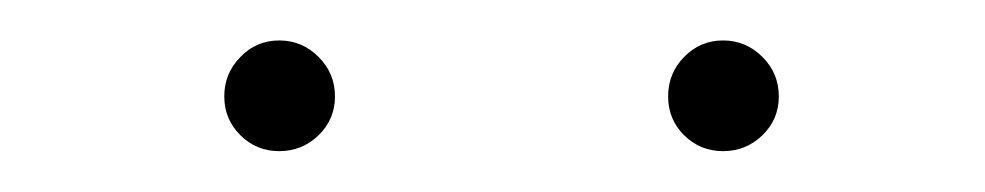

<svg xmlns="http://www.w3.org/2000/svg" viewBox="-20 -741 482 94"><path d="M89.8 -693.8Q89.8 -705.1 97.7 -713.1Q105.5 -721.2 116.7 -721.2Q127.9 -721.2 136 -713.1Q144 -705.1 144 -693.8Q144 -682.6 136 -674.8Q127.9 -667 116.7 -667Q105.5 -667 97.7 -674.8Q89.8 -682.6 89.8 -693.8ZM307.1 -693.8Q307.1 -705.1 314.9 -713.1Q322.8 -721.2 334 -721.2Q345.2 -721.2 353.3 -713.1Q361.3 -705.1 361.3 -693.8Q361.3 -682.6 353.3 -674.8Q345.2 -667 334 -667Q322.8 -667 314.9 -674.8Q307.1 -682.6 307.1 -693.8Z"/></svg>

Font: RobotoDraft Thin
Style: Regular
Weight: 250
Version: Version 2.001153; 2014